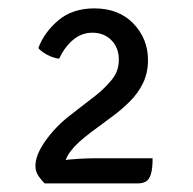

<svg xmlns="http://www.w3.org/2000/svg" viewBox="-20 -763 460 458"><path d="M71.5 -648.5Q85.5 -686 119.2 -714.5Q153 -743 205 -743Q263.5 -743 298.2 -706.8Q333 -670.5 333 -620Q333 -588.5 320.8 -564Q308.5 -539.5 289.5 -520.8Q270.5 -502 251 -487.5L198.5 -448.5Q164 -423 148.8 -402.8Q133.5 -382.5 133.5 -364.5V-325.5H86.5Q74.5 -338 69.5 -347Q64.5 -356 64.5 -367.5Q64.5 -393 88 -426.5Q111.5 -460 146 -487L208 -535Q228.5 -551 246 -572Q263.5 -593 263.5 -620.5Q263.5 -649 245.8 -667Q228 -685 200.5 -685Q174 -685 153.8 -667.5Q133.5 -650 121 -623Q111.5 -624 101.8 -628Q92 -632 83.8 -637.5Q75.5 -643 71.5 -648.5ZM344 -385.5Q344 -361.5 340.2 -348.5Q336.5 -335.5 328.8 -330.5Q321 -325.5 308.5 -325.5H92.5L83 -369Q99.5 -376 122.2 -379.5Q145 -383 168 -384.2Q191 -385.5 207.5 -385.5Z"/></svg>

Font: Signika
Style: Regular
Weight: 300
Designer: Anna Giedry
Foundry: Anna Giedry
Version: Version 2.000